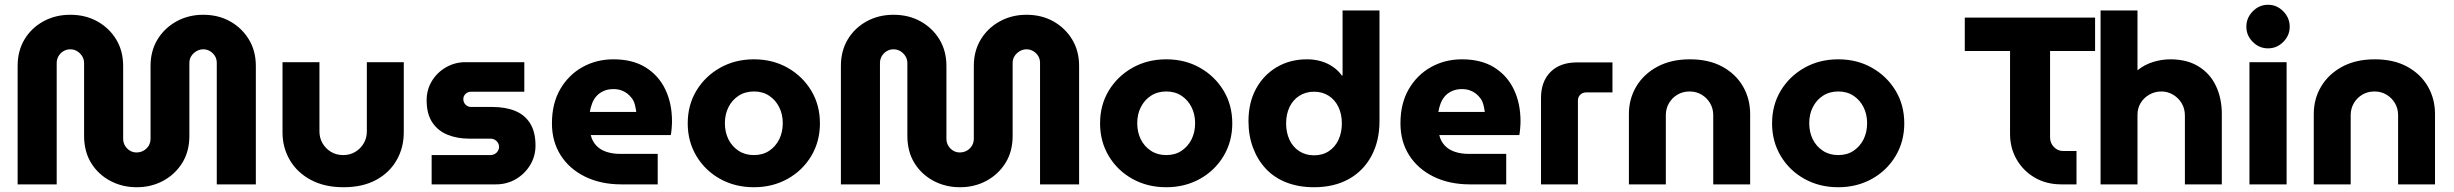

<svg xmlns="http://www.w3.org/2000/svg" viewBox="-20 -774 10300 806"><path d="M554 12Q493 12 442.5 -15Q392 -42 362.5 -90Q333 -138 333 -204V-509Q333 -525 325 -538Q317 -551 304 -559Q291 -567 275 -567Q259 -567 246 -559Q233 -551 225.5 -538Q218 -525 218 -509V0H54V-497Q54 -560 82.5 -608Q111 -656 161.5 -684Q212 -712 275 -712Q339 -712 389 -684Q439 -656 468 -608Q497 -560 497 -497V-192Q497 -175 505 -162Q513 -149 525.5 -141.5Q538 -134 553 -134Q569 -134 582.5 -141.5Q596 -149 604 -162Q612 -175 612 -192V-497Q612 -560 641 -608Q670 -656 720.5 -684Q771 -712 833 -712Q897 -712 946.5 -684Q996 -656 1025 -608Q1054 -560 1054 -497V0H890V-510Q890 -526 882.5 -538.5Q875 -551 862 -559Q849 -567 833 -567Q818 -567 804.5 -559Q791 -551 783 -538.5Q775 -526 775 -510V-204Q775 -138 745 -90Q715 -42 665 -15Q615 12 554 12Z M1422 12Q1343 12 1285.5 -18.5Q1228 -49 1197 -101.5Q1166 -154 1166 -218V-513H1321V-222Q1321 -195 1334 -172.5Q1347 -150 1369.5 -136.5Q1392 -123 1421 -123Q1449 -123 1471.5 -136.5Q1494 -150 1507 -172.5Q1520 -195 1520 -222V-513H1675V-218Q1675 -154 1645 -101.5Q1615 -49 1558.5 -18.5Q1502 12 1422 12Z M1792 0V-123H2039Q2049 -123 2057 -127.5Q2065 -132 2070 -140Q2075 -148 2075 -157Q2075 -167 2070 -175Q2065 -183 2057 -187.5Q2049 -192 2039 -192H1949Q1899 -192 1858.5 -208.5Q1818 -225 1794.5 -260.5Q1771 -296 1771 -353Q1771 -397 1792.5 -433Q1814 -469 1851.5 -491Q1889 -513 1934 -513H2181V-389H1958Q1944 -389 1934.5 -380Q1925 -371 1925 -358Q1925 -344 1934.5 -334.5Q1944 -325 1958 -325H2046Q2102 -325 2142.5 -308.5Q2183 -292 2205.5 -256Q2228 -220 2228 -163Q2228 -118 2205.5 -81Q2183 -44 2145.5 -22Q2108 0 2061 0Z M2589 0Q2502 0 2436 -32.5Q2370 -65 2333.5 -122.5Q2297 -180 2297 -256Q2297 -340 2332 -400Q2367 -460 2425.5 -492.5Q2484 -525 2555 -525Q2636 -525 2690.5 -491Q2745 -457 2773 -398.5Q2801 -340 2801 -265Q2801 -252 2799.5 -234.5Q2798 -217 2796 -207H2460Q2466 -181 2483 -163Q2500 -145 2526 -136.5Q2552 -128 2584 -128H2741V0ZM2456 -304H2651Q2649 -320 2645 -335Q2641 -350 2632.5 -361.5Q2624 -373 2613 -381.5Q2602 -390 2587.5 -395Q2573 -400 2555 -400Q2532 -400 2514 -392Q2496 -384 2484 -370.5Q2472 -357 2465.5 -339.5Q2459 -322 2456 -304Z M3145 12Q3066 12 3003 -23Q2940 -58 2903.5 -119Q2867 -180 2867 -256Q2867 -333 2903.5 -393.5Q2940 -454 3003 -489.5Q3066 -525 3145 -525Q3224 -525 3286.5 -489.5Q3349 -454 3385.5 -393.5Q3422 -333 3422 -256Q3422 -180 3385.5 -119Q3349 -58 3286 -23Q3223 12 3145 12ZM3145 -123Q3182 -123 3209 -141Q3236 -159 3251 -189Q3266 -219 3266 -257Q3266 -294 3251 -324Q3236 -354 3209 -372Q3182 -390 3145 -390Q3108 -390 3080.5 -372Q3053 -354 3038 -324Q3023 -294 3023 -257Q3023 -219 3038 -189Q3053 -159 3080.5 -141Q3108 -123 3145 -123Z M4010 12Q3949 12 3898.5 -15Q3848 -42 3818.5 -90Q3789 -138 3789 -204V-509Q3789 -525 3781 -538Q3773 -551 3760 -559Q3747 -567 3731 -567Q3715 -567 3702 -559Q3689 -551 3681.5 -538Q3674 -525 3674 -509V0H3510V-497Q3510 -560 3538.5 -608Q3567 -656 3617.5 -684Q3668 -712 3731 -712Q3795 -712 3845 -684Q3895 -656 3924 -608Q3953 -560 3953 -497V-192Q3953 -175 3961 -162Q3969 -149 3981.5 -141.5Q3994 -134 4009 -134Q4025 -134 4038.5 -141.5Q4052 -149 4060 -162Q4068 -175 4068 -192V-497Q4068 -560 4097 -608Q4126 -656 4176.5 -684Q4227 -712 4289 -712Q4353 -712 4402.5 -684Q4452 -656 4481 -608Q4510 -560 4510 -497V0H4346V-510Q4346 -526 4338.5 -538.5Q4331 -551 4318 -559Q4305 -567 4289 -567Q4274 -567 4260.5 -559Q4247 -551 4239 -538.5Q4231 -526 4231 -510V-204Q4231 -138 4201 -90Q4171 -42 4121 -15Q4071 12 4010 12Z M4876 12Q4797 12 4734 -23Q4671 -58 4634.5 -119Q4598 -180 4598 -256Q4598 -333 4634.5 -393.5Q4671 -454 4734 -489.5Q4797 -525 4876 -525Q4955 -525 5017.5 -489.5Q5080 -454 5116.5 -393.5Q5153 -333 5153 -256Q5153 -180 5116.5 -119Q5080 -58 5017 -23Q4954 12 4876 12ZM4876 -123Q4913 -123 4940 -141Q4967 -159 4982 -189Q4997 -219 4997 -257Q4997 -294 4982 -324Q4967 -354 4940 -372Q4913 -390 4876 -390Q4839 -390 4811.5 -372Q4784 -354 4769 -324Q4754 -294 4754 -257Q4754 -219 4769 -189Q4784 -159 4811.5 -141Q4839 -123 4876 -123Z M5496 12Q5432 12 5380.5 -8Q5329 -28 5294 -65.5Q5259 -103 5240 -154Q5221 -205 5221 -265Q5221 -343 5252.5 -401Q5284 -459 5339.5 -492Q5395 -525 5467 -525Q5498 -525 5525.5 -517Q5553 -509 5575.5 -493.5Q5598 -478 5613 -457H5616V-730H5771V-266Q5771 -182 5737 -119Q5703 -56 5641.5 -22Q5580 12 5496 12ZM5496 -122Q5532 -122 5558.5 -139.5Q5585 -157 5599 -187.5Q5613 -218 5613 -256Q5613 -294 5599 -324Q5585 -354 5558.5 -371.5Q5532 -389 5496 -389Q5461 -389 5434 -371.5Q5407 -354 5393 -324Q5379 -294 5379 -256Q5379 -218 5393 -187.5Q5407 -157 5434 -139.5Q5461 -122 5496 -122Z M6151 0Q6064 0 5998 -32.5Q5932 -65 5895.5 -122.5Q5859 -180 5859 -256Q5859 -340 5894 -400Q5929 -460 5987.5 -492.5Q6046 -525 6117 -525Q6198 -525 6252.5 -491Q6307 -457 6335 -398.5Q6363 -340 6363 -265Q6363 -252 6361.5 -234.5Q6360 -217 6358 -207H6022Q6028 -181 6045 -163Q6062 -145 6088 -136.5Q6114 -128 6146 -128H6303V0ZM6018 -304H6213Q6211 -320 6207 -335Q6203 -350 6194.5 -361.5Q6186 -373 6175 -381.5Q6164 -390 6149.5 -395Q6135 -400 6117 -400Q6094 -400 6076 -392Q6058 -384 6046 -370.5Q6034 -357 6027.5 -339.5Q6021 -322 6018 -304Z M6449 0V-362Q6449 -432 6489 -472Q6529 -512 6600 -512H6749V-386H6638Q6624 -386 6614 -376.5Q6604 -367 6604 -352V0Z M6818 0V-295Q6818 -359 6849 -411Q6880 -463 6937.5 -494Q6995 -525 7074 -525Q7154 -525 7210.5 -494Q7267 -463 7297 -411Q7327 -359 7327 -295V0H7172V-291Q7172 -318 7159 -340.5Q7146 -363 7123.5 -376.5Q7101 -390 7073 -390Q7044 -390 7021.5 -376.5Q6999 -363 6986 -340.5Q6973 -318 6973 -291V0Z M7697 12Q7618 12 7555 -23Q7492 -58 7455.5 -119Q7419 -180 7419 -256Q7419 -333 7455.5 -393.5Q7492 -454 7555 -489.5Q7618 -525 7697 -525Q7776 -525 7838.5 -489.5Q7901 -454 7937.5 -393.5Q7974 -333 7974 -256Q7974 -180 7937.5 -119Q7901 -58 7838 -23Q7775 12 7697 12ZM7697 -123Q7734 -123 7761 -141Q7788 -159 7803 -189Q7818 -219 7818 -257Q7818 -294 7803 -324Q7788 -354 7761 -372Q7734 -390 7697 -390Q7660 -390 7632.5 -372Q7605 -354 7590 -324Q7575 -294 7575 -257Q7575 -219 7590 -189Q7605 -159 7632.5 -141Q7660 -123 7697 -123Z M8634 0Q8570 0 8521.5 -28.5Q8473 -57 8445.5 -105Q8418 -153 8418 -212V-560H8228V-700H8775V-560H8586V-197Q8586 -174 8602 -157Q8618 -140 8642 -140H8697V0Z M8798 0V-730H8953V-479Q8983 -503 9019 -514Q9055 -525 9091 -525Q9161 -525 9209.5 -495Q9258 -465 9282.5 -413Q9307 -361 9307 -295V0H9152V-289Q9152 -318 9138.5 -340.5Q9125 -363 9102.5 -376.5Q9080 -390 9053 -390Q9026 -390 9003 -377Q8980 -364 8966.5 -342Q8953 -320 8953 -292V0Z M9423 0V-513H9579V0ZM9501 -571Q9464 -571 9437 -598Q9410 -625 9410 -662Q9410 -699 9437 -726.5Q9464 -754 9501 -754Q9538 -754 9565 -726.5Q9592 -699 9592 -662Q9592 -625 9565 -598Q9538 -571 9501 -571Z M9693 0V-295Q9693 -359 9724 -411Q9755 -463 9812.5 -494Q9870 -525 9949 -525Q10029 -525 10085.5 -494Q10142 -463 10172 -411Q10202 -359 10202 -295V0H10047V-291Q10047 -318 10034 -340.5Q10021 -363 9998.5 -376.5Q9976 -390 9948 -390Q9919 -390 9896.5 -376.5Q9874 -363 9861 -340.5Q9848 -318 9848 -291V0Z"/></svg>

Font: MuseoModerno Thin
Style: Bold
Weight: 700
Version: Version 1.003